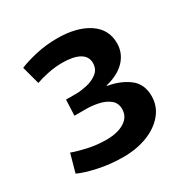

<svg xmlns="http://www.w3.org/2000/svg" viewBox="-130 -642 739 761"><g transform="rotate(-30 239.5 -261.5)"><path d="M223 8Q164 8 109 -4Q54 -16 25 -30L48 -113Q75 -103 115.5 -94Q156 -85 199 -85Q250 -85 281.5 -104.5Q313 -124 313 -160Q313 -188 293 -203.5Q273 -219 244.5 -225Q216 -231 189 -231H136L139 -303H185Q206 -303 234 -309Q262 -315 283 -331Q304 -347 304 -376Q304 -406 276.5 -421.5Q249 -437 199 -437Q166 -437 134 -430.5Q102 -424 77 -415L55 -497Q86 -510 132 -520.5Q178 -531 229 -531Q318 -531 372 -495.5Q426 -460 426 -396Q426 -351 395 -318Q364 -285 306 -271V-269Q364 -259 402 -230Q440 -201 440 -146Q440 -100 411 -65Q382 -30 333 -11Q284 8 223 8Z"/></g></svg>

Font: Murecho Medium
Style: Regular
Weight: 500
Designer: Neil Summerour
Foundry: Positype
Version: Version 1.010; ttfautohint (v1.8.3)